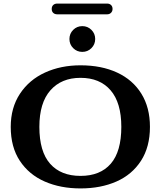

<svg xmlns="http://www.w3.org/2000/svg" viewBox="-20 -1043 898 1073"><path d="M40 -334Q40 -441 91.5 -519Q143 -597 231.5 -637.5Q320 -678 430 -678Q547 -678 634.5 -637.5Q722 -597 770 -519.5Q818 -442 818 -334Q818 -222 768 -144.5Q718 -67 630.5 -28.5Q543 10 430 10Q318 10 230 -28.5Q142 -67 91 -144Q40 -221 40 -334ZM430 -60Q540 -60 599 -128Q658 -196 658 -334Q658 -469 598 -538.5Q538 -608 430 -608Q323 -608 261.5 -538Q200 -468 200 -334Q200 -196 260 -128Q320 -60 430 -60ZM368 -825Q368 -855 389 -876Q410 -897 440 -897Q470 -897 491 -876Q512 -855 512 -825Q512 -795 491 -774Q470 -753 440 -753Q410 -753 389 -774Q368 -795 368 -825ZM269 -993Q269 -1007 277.5 -1015Q286 -1023 300 -1023H579Q592 -1023 600.5 -1015Q609 -1007 609 -993Q609 -980 600.5 -971.5Q592 -963 579 -963H300Q286 -963 277.5 -971Q269 -979 269 -993Z"/></svg>

Font: Raigarh
Style: Bold
Weight: 700
Designer: jaikishan Patel
Foundry: MagicType
Version: Version 1.000